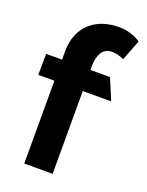

<svg xmlns="http://www.w3.org/2000/svg" viewBox="-134 -770 642 839"><g transform="rotate(20 186.5 -351.0)"><path d="M11 -385H86V0H218V-385H350L309 -483H218V-502Q218 -541 233.5 -565.5Q249 -590 282 -590Q294 -590 307.5 -586.5Q321 -583 336 -576L373 -671Q363 -680 346.5 -687Q330 -694 311 -698Q292 -702 276 -702Q216 -702 174 -680Q132 -658 109 -617.5Q86 -577 86 -521V-483H12Z"/></g></svg>

Font: Catamaran
Style: Bold
Weight: 700
Designer: Pria Ravichandran
Version: Version 2.000